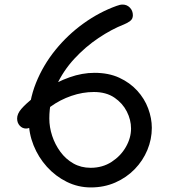

<svg xmlns="http://www.w3.org/2000/svg" viewBox="-20 -811 741 841"><path d="M490 -785Q498 -788 504.5 -789.5Q511 -791 517 -791Q536 -791 549 -777.5Q562 -764 562 -744Q562 -728 550 -719Q538 -710 523 -704Q469 -683 411.5 -644.5Q354 -606 305.5 -553.5Q257 -501 226.5 -435Q196 -369 196 -292Q196 -254 208.5 -216Q221 -178 244.5 -146Q268 -114 301.5 -95Q335 -76 377 -76Q429 -76 469 -102Q509 -128 531.5 -167.5Q554 -207 554 -248Q554 -286 535.5 -322.5Q517 -359 481 -383.5Q445 -408 391 -408Q342 -408 292.5 -391Q243 -374 201 -343.5Q159 -313 131 -271Q126 -264 120 -258.5Q114 -253 107.5 -250.5Q101 -248 94 -248Q78 -248 66.5 -260.5Q55 -273 55 -292Q55 -302 59.5 -312.5Q64 -323 73.5 -334Q83 -345 96 -357Q133 -391 181.5 -422Q230 -453 285 -472.5Q340 -492 394 -492Q456 -492 502.5 -470.5Q549 -449 581 -414Q613 -379 629 -336Q645 -293 645 -251Q645 -201 625.5 -154Q606 -107 570 -70Q534 -33 485 -11.5Q436 10 378 10Q322 10 272.5 -14.5Q223 -39 185.5 -80.5Q148 -122 127 -174.5Q106 -227 106 -283Q106 -369 137.5 -447.5Q169 -526 223 -592.5Q277 -659 346 -708.5Q415 -758 490 -785Z"/></svg>

Font: Playpen Sans
Style: Regular
Weight: 400
Designer: Laura Meseguer, Veronika Burian, José Scaglione, Kostas Bartsokas, Vera Evstafieva, Tom Grace, Yorlmar Campos
Foundry: TypeTogether
Version: Version 2.000